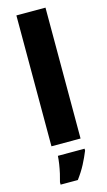

<svg xmlns="http://www.w3.org/2000/svg" viewBox="-146 -808 601 1077"><g transform="rotate(-15 154.5 -269.5)"><path d="M239 0H70V-760H239ZM246 72Q231 109 212 145.5Q193 182 164 221H64V207Q70 187 76 160.5Q82 134 86 107.5Q90 81 91 61H246Z"/></g></svg>

Font: Noto Sans Meetei Mayek ExtraBold
Style: Regular
Weight: 800
Designer: Monotype Design Team and Neelakash Kshetrimayum
Foundry: Monotype Imaging Inc.
Version: Version 2.002; ttfautohint (v1.8.4.7-5d5b)